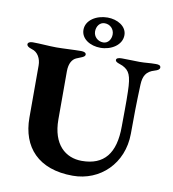

<svg xmlns="http://www.w3.org/2000/svg" viewBox="-93 -937 931 1032"><g transform="rotate(10 372.5 -421.0)"><path d="M411 -856C351 -856 294 -822 294 -769C294 -719 345 -689 400 -689C459 -689 516 -724 516 -778C516 -827 464 -856 411 -856ZM357 -771C357 -799 374 -823 401 -823C431 -823 453 -800 453 -771C453 -745 437 -720 410 -720C380 -720 357 -743 357 -771ZM373 14C522 14 641 -99 642 -262C642 -350 643 -430 647 -531C649 -579 664 -606 709 -619C727 -624 736 -631 736 -640C736 -652 725 -655 710 -655C672 -655 657 -651 620 -651C589 -651 572 -653 524 -653C506 -653 494 -649 494 -639C494 -626 519 -622 534 -615C572 -596 585 -572 587 -483C589 -422 587 -344 587 -292C587 -145 528 -73 407 -73C318 -73 245 -134 245 -271V-533C245 -578 262 -601 282 -610C304 -620 329 -625 329 -639C329 -649 318 -654 302 -654C264 -654 205 -650 167 -650C128 -650 79 -655 37 -655C22 -655 11 -649 11 -640C11 -631 19 -624 39 -618C72 -609 90 -575 90 -538V-253C90 -93 185 14 373 14Z"/></g></svg>

Font: EB Garamond
Style: Bold
Weight: 700
Designer: Georg Duffner and Octavio Pardo
Foundry: Georg Duffner
Version: Version 1.000;PS 001.000;hotconv 1.0.88;makeotf.lib2.5.64775